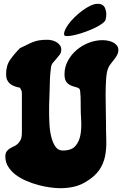

<svg xmlns="http://www.w3.org/2000/svg" viewBox="-20 -987 642 1009"><path d="M229 -778Q240 -778 253 -775Q266 -772 277 -765.5Q288 -759 295 -749Q302 -739 302 -726Q302 -711 294 -700Q286 -689 276.5 -678.5Q267 -668 258 -657Q249 -646 248 -632Q244 -603 242.5 -575Q241 -547 241 -518Q241 -502 239.5 -472Q238 -442 238 -406Q238 -370 240 -333Q242 -296 250 -265.5Q258 -235 272 -215.5Q286 -196 310 -196Q356 -196 376.5 -220Q397 -244 403 -279.5Q409 -315 406.5 -355.5Q404 -396 404 -428Q404 -434 404 -448Q404 -462 403.5 -477.5Q403 -493 401.5 -505.5Q400 -518 397 -521Q389 -527 376 -530Q363 -533 350 -539Q337 -545 328 -558Q319 -571 319 -597Q319 -635 337 -668Q355 -701 383.5 -725Q412 -749 447.5 -762.5Q483 -776 519 -776Q531 -776 545.5 -773.5Q560 -771 572.5 -765Q585 -759 593.5 -749Q602 -739 602 -724Q602 -710 595.5 -698Q589 -686 580 -674.5Q571 -663 561.5 -651Q552 -639 547 -625Q540 -606 537.5 -569Q535 -532 535 -491Q535 -450 536 -410.5Q537 -371 537 -346Q537 -295 538.5 -250Q540 -205 532 -165.5Q524 -126 500.5 -92Q477 -58 427 -29Q398 -12 365 -5Q332 2 297 2Q274 2 244 -2Q214 -6 182 -14.5Q150 -23 118.5 -36.5Q87 -50 62.5 -68.5Q38 -87 23 -111Q8 -135 8 -164Q8 -181 14.5 -190.5Q21 -200 30.5 -206Q40 -212 51.5 -217Q63 -222 72.5 -230.5Q82 -239 88.5 -252.5Q95 -266 95 -290V-495L94 -508L85 -526Q69 -529 55.5 -534Q42 -539 32.5 -547Q23 -555 17.5 -567Q12 -579 12 -598Q12 -643 34 -674Q56 -705 85 -734Q107 -744 122.5 -752Q138 -760 153 -766Q168 -772 185.5 -775Q203 -778 229 -778ZM494 -967Q524 -967 533.5 -941Q543 -915 535 -884Q532 -874 517 -863Q502 -852 480.5 -841.5Q459 -831 433.5 -821.5Q408 -812 385 -806Q362 -800 344 -798Q326 -796 319 -800Q314 -809 320 -825Q326 -841 339.5 -859.5Q353 -878 372.5 -897Q392 -916 413 -931.5Q434 -947 455 -957Q476 -967 494 -967Z"/></svg>

Font: r_Neptun CAT
Style: Regular
Weight: 400
Foundry: Peter Wiegel, CAT-Fonts
Version: Version 1.000;June 8, 2024;FontCreator 14.0.0.2814 32-bit